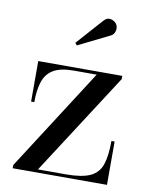

<svg xmlns="http://www.w3.org/2000/svg" viewBox="-79 -744 624 803"><g transform="rotate(10 233.0 -343.0)"><path d="M339 -618.5 205.5 -552.5 197.5 -562 296.5 -673Q311 -689.5 328.2 -684.8Q345.5 -680 352.5 -667.5Q359.5 -655 355.5 -639.8Q351.5 -624.5 339 -618.5ZM211.5 -446.5Q154.5 -446.5 124.2 -428Q94 -409.5 82.8 -374Q71.5 -338.5 71.5 -288H58V-460H415V-446.5L135.5 -13.5H254.5Q322.5 -13.5 357.8 -30.2Q393 -47 405.2 -84.5Q417.5 -122 417.5 -184H431V0H30.5V-13.5L308.5 -446.5Z"/></g></svg>

Font: Bodoni Moda 16pt
Style: Regular
Weight: 400
Version: Version 2.3